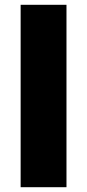

<svg xmlns="http://www.w3.org/2000/svg" viewBox="-20 -780 363 800"><path d="M257 0V-760H66V0Z"/></svg>

Font: Noto Sans Gujarati Black
Style: Regular
Weight: 900
Designer: Jelle Bosma - Monotype Design Team, Universal Thirst
Foundry: Monotype Imaging Inc.
Version: Version 2.106